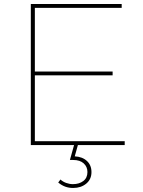

<svg xmlns="http://www.w3.org/2000/svg" viewBox="-20 -720 708 953"><path d="M133 0V-700H584V-681H153V-19H599V0ZM148 -346V-365H539V-346ZM343 213Q322 213 304 206.5Q286 200 269 186L280 171Q292 182 308.5 188Q325 194 342 194Q373 194 393.5 178.5Q414 163 414 134Q414 108 395.5 91Q377 74 343 74H327L349 -5H368L351 56Q389 58 411.5 79Q434 100 434 134Q434 170 408 191.5Q382 213 343 213Z"/></svg>

Font: Montserrat Thin Thin
Style: Regular
Weight: 250
Version: Version 9.000